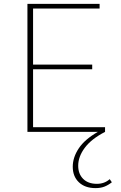

<svg xmlns="http://www.w3.org/2000/svg" viewBox="-20 -678 620 987"><path d="M555 259Q536 274 516.5 281.5Q497 289 471 289Q417 289 385.5 259Q354 229 354 179Q354 131 385 84.5Q416 38 483 0H121V-658H492V-634H150V-346H454V-322H150V-24H520V0Q450 36 416 81.5Q382 127 382 174Q382 216 407.5 241.5Q433 267 478 267Q517 267 544 243Z"/></svg>

Font: Ysabeau SC Extralight
Style: Regular
Weight: 200
Designer: Christian Thalmann (Catharsis Fonts)
Version: Version 0.003